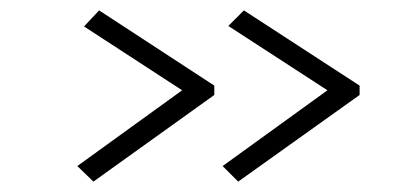

<svg xmlns="http://www.w3.org/2000/svg" viewBox="-20 -415 790 370"><path d="M439 -65 409 -95 611 -241 420 -365 450 -395 673 -250V-232ZM160 -65 129 -95 331 -241 142 -364 171 -395 393 -250V-232Z"/></svg>

Font: Inconsolata ExtraExpanded Light
Style: Regular
Weight: 300
Width: 8
Monospace: yes
Designer: Raph Levien, Cyreal, Brenton Simpson
Foundry: Raph Levien, Cyreal, Google
Version: Version 3.001; ttfautohint (v1.8.2.53-6de2)